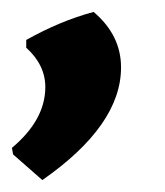

<svg xmlns="http://www.w3.org/2000/svg" viewBox="-27 -170 276 322"><path d="M130 -150Q176 -111 176 -57Q176 40 44 132L-5 89L-7 78Q49 31 49 -24Q49 -61 17 -90V-103Q74 -135 130 -150Z"/></svg>

Font: Alegreya Sans SC ExtraBold
Style: Italic
Weight: 800
Italic angle: -7°
Designer: Juan Pablo del Peral
Foundry: Huerta Tipografica
Version: Version 2.007